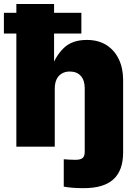

<svg xmlns="http://www.w3.org/2000/svg" viewBox="-36 -748 695 979"><path d="M390.6 211.4Q361.8 211.4 335.2 209.5Q308.6 207.5 289.1 203.6V64Q301.8 64.9 316.7 65.9Q331.5 66.9 348.6 66.9Q374.5 66.9 385.3 57.6Q396 48.3 396 26.4V0H591.8V29.8Q591.8 120.6 542.7 166Q493.7 211.4 390.6 211.4ZM243.2 -295.4V0H47.4V-727.5H239.7V-395.5H224.6Q244.6 -459 287.6 -501.7Q330.6 -544.4 406.7 -544.4Q464.8 -544.4 506.1 -518.6Q547.4 -492.7 569.6 -446.5Q591.8 -400.4 591.8 -340.3V0H396V-298.3Q396 -338.4 376 -360.8Q356 -383.3 319.8 -383.3Q296.4 -383.3 279.1 -373Q261.7 -362.8 252.4 -343.3Q243.2 -323.7 243.2 -295.4ZM-16.1 -577.1V-682.6H378.9V-577.1Z"/></svg>

Font: Inter 20pt Black
Style: Regular
Weight: 900
Version: Version 4.001;git-66647c0bb